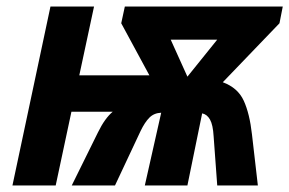

<svg xmlns="http://www.w3.org/2000/svg" viewBox="-20 -566 883 586"><path d="M18 0 134 -546H267L222 -336H436L350 -495L361 -546H843L833 -495L660 -315Q706 -298 724 -258.5Q742 -219 749 -156L767 0H643L632 -150Q630 -185 621 -201Q612 -217 597 -220L552 0H422L472 -222Q450 -221 436 -207Q422 -193 409 -166L331 0H199L279 -162Q300 -205 324 -225H198L150 0ZM552 -332 643 -445H501Z"/></svg>

Font: Noto IKEA Latin
Style: Bold Italic
Weight: 700
Italic angle: -12°
Designer: Monotype Design Team
Foundry: Monotype Imaging Inc.
Version: Version 1.0